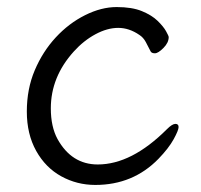

<svg xmlns="http://www.w3.org/2000/svg" viewBox="-20 -506 570 544"><path d="M429 -56Q357 18 250 18Q198 18 153.5 -6.5Q109 -31 82.5 -78.5Q56 -126 56 -190Q56 -254 78.5 -307Q101 -360 138 -400Q175 -440 221 -463Q267 -486 310.5 -486Q354 -486 382 -474.5Q410 -463 426.5 -447Q443 -431 450.5 -417.5Q458 -404 458 -401Q458 -385 443 -370Q428 -355 419 -355Q410 -355 407 -360Q400 -374 393 -387Q386 -400 375 -407Q346 -427 315 -427Q284 -427 250.5 -409Q217 -391 189 -360Q124 -288 124 -199Q124 -147 143 -112Q183 -40 257 -40Q353 -40 453 -140Q468 -155 477 -155Q486 -155 486 -146Q486 -137 472 -111.5Q458 -86 429 -56Z"/></svg>

Font: ToneOZ-Pinyin-WenKai-Regular
Style: Regular
Weight: 400
Designer: Fontworks Inc.
Foundry: ToneOZ
Version: Version 0.240331